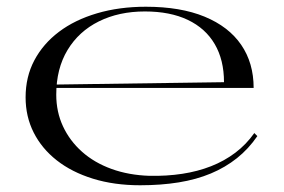

<svg xmlns="http://www.w3.org/2000/svg" viewBox="-20 -535 843 570"><path d="M413 -515Q516 -515 587.5 -485.5Q659 -456 696 -402Q733 -348 733 -274H146V-284L645 -291Q645 -357 617.5 -404Q590 -451 537.5 -476Q485 -501 410 -501Q333 -501 273.5 -471.5Q214 -442 180.5 -386.5Q147 -331 147 -254Q147 -203 167 -160Q187 -117 223.5 -84.5Q260 -52 311 -33.5Q362 -15 424 -13Q475 -12 521 -19Q567 -26 606.5 -41.5Q646 -57 678.5 -81.5Q711 -106 735 -140L744 -131Q718 -93 683.5 -65.5Q649 -38 606 -20Q563 -2 510.5 6.5Q458 15 396 15Q319 15 256 -4.5Q193 -24 148.5 -59Q104 -94 80 -141.5Q56 -189 56 -246Q56 -307 82 -356Q108 -405 155 -440.5Q202 -476 268 -495.5Q334 -515 413 -515Z"/></svg>

Font: Kalnia SemiExpanded Light
Style: Regular
Weight: 300
Width: 6
Designer: Frida Medrano
Foundry: Frida Medrano
Version: Version 1.105